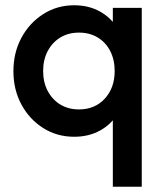

<svg xmlns="http://www.w3.org/2000/svg" viewBox="-20 -510 620 730"><path d="M262 10Q197 10 144.5 -23Q92 -56 61.5 -112.5Q31 -169 31 -239Q31 -310 61.5 -366.5Q92 -423 144.5 -456.5Q197 -490 262 -490Q317 -490 359.5 -466.5Q402 -443 427 -402Q452 -361 452 -309V-171Q452 -119 427.5 -78Q403 -37 360 -13.5Q317 10 262 10ZM280 -94Q341 -94 378.5 -135Q416 -176 416 -240Q416 -283 399 -316Q382 -349 351.5 -367.5Q321 -386 280 -386Q240 -386 209.5 -367.5Q179 -349 161.5 -316Q144 -283 144 -240Q144 -197 161.5 -164Q179 -131 209.5 -112.5Q240 -94 280 -94ZM409 200V-118L428 -234L409 -351V-480H519V200Z"/></svg>

Font: Outfit Thin Medium
Style: Regular
Weight: 500
Version: Version 1.100;gftools[0.9.27]